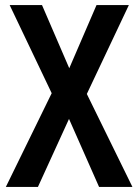

<svg xmlns="http://www.w3.org/2000/svg" viewBox="-20 -734 543 754"><path d="M500 0 321 -365 486 -714H359L252 -466L145 -714H18L183 -368L3 0H129L251 -267L369 0Z"/></svg>

Font: Noto Sans Arabic Cond SemBd
Style: Regular
Weight: 600
Width: 3
Designer: Monotype Design Team, Nadine Chahine, Nizar Qandah and Khaled Hosny
Foundry: Monotype Imaging Inc.
Version: Version 2.012